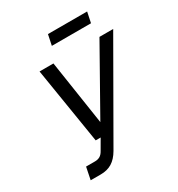

<svg xmlns="http://www.w3.org/2000/svg" viewBox="-203 -1007 1053 1138"><g transform="rotate(-30 323.5 -438.5)"><path d="M83 0 100 -84H161Q181 -84 195.5 -92.5Q210 -101 221 -121L261 -190H227L143 -710H238L305 -270L553 -710H647L287 -83Q262 -40 229.5 -20Q197 0 152 0ZM282 -805 297 -877H565L550 -805Z"/></g></svg>

Font: Geist Mono
Style: Italic
Weight: 400
Italic angle: -12°
Monospace: yes
Designer: Basement.studio, Andrés Briganti, Mateo Zaragoza
Foundry: Basement.studio, Vercel, Andrés Briganti, Guido Ferreyra, Mateo Zaragoza
Version: Version 1.500